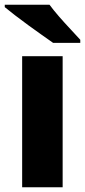

<svg xmlns="http://www.w3.org/2000/svg" viewBox="-23 -786 357 806"><path d="M240 0H70V-550H240ZM185 -766Q201 -744 224.5 -717Q248 -690 272.5 -664Q297 -638 314 -619V-606H200Q180 -620 152.5 -639.5Q125 -659 96 -680Q67 -701 40.5 -721.5Q14 -742 -3 -756V-766Z"/></svg>

Font: Noto Sans Hebrew Thin ExtraBold
Style: Regular
Weight: 800
Version: Version 3.001